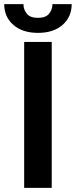

<svg xmlns="http://www.w3.org/2000/svg" viewBox="-41 -915 369 935"><path d="M210.9 -710.9V0H76.7V-710.9ZM214.4 -895H308.1Q308.1 -833 263.9 -793.9Q219.7 -754.9 144 -754.9Q68.4 -754.9 23.9 -793.9Q-20.5 -833 -20.5 -895H73.2Q73.2 -868.7 89.4 -848.4Q105.5 -828.1 144 -828.1Q182.1 -828.1 198.2 -848.4Q214.4 -868.7 214.4 -895Z"/></svg>

Font: Vazirmatn RD FD SemiBold
Style: Regular
Weight: 600
Designer: Saber Rastikerdar
Foundry: Saber Rastikerdar
Version: Version 33.003